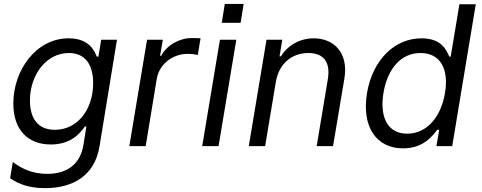

<svg xmlns="http://www.w3.org/2000/svg" viewBox="-20 -749 2471 984"><path d="M210.9 215.2C352.3 215.2 465.2 152.7 490.1 0.7L579.5 -545.5H498.6L484.4 -458.8H475.9C464.5 -487.2 438.2 -552.6 331.7 -552.6C163.4 -552.6 48.3 -387.1 48.3 -218.8C48.3 -79.5 126.4 -8.5 240.8 -8.5C347.3 -8.5 393.5 -71 415.5 -100.9H422.6L407.7 -7.1C390.6 100.9 313.9 142 221.6 142C152 142 95.2 119.3 45.5 81L32 164.8C78.1 196 132.1 215.2 210.9 215.2ZM261.4 -83.8C176.1 -83.8 133.5 -139.9 133.5 -233.7C133.5 -366.5 218 -477.3 332.4 -477.3C414.8 -477.3 457.4 -420.5 457.4 -322.4C457.4 -190.3 379.3 -83.8 261.4 -83.8Z M642.8 0H726.6L783.4 -345.2C796.2 -419 862.9 -473 942.5 -473C965.2 -473 987.9 -468.8 993.6 -467.3L1007.8 -552.6C997.9 -554 976.6 -554 963.8 -554C898.4 -554 834.5 -517 806.1 -463.1H800.4L814.6 -545.5H733.7Z M1132.1 -728.7 1116.5 -632.1H1213.1L1228.7 -728.7ZM1016.3 0H1100.1L1191.1 -545.5H1107.2Z M1255 0H1338.8L1393.5 -328.1C1409.1 -423.3 1475.9 -477.3 1560.4 -477.3C1640.6 -477.3 1674.7 -429 1659.8 -340.9L1603 0H1686.8L1745 -346.6C1767 -476.6 1692.5 -552.6 1588.1 -552.6C1511.4 -552.6 1450.3 -511.4 1419.7 -460.2H1412.6L1426.8 -545.5H1345.9Z M2046.2 11.4C2150.9 11.4 2197.4 -54 2220.9 -83.8H2230.8L2216.6 0H2297.6L2418.3 -727.3H2334.5L2289.8 -458.8H2282.7C2269.2 -487.2 2247.2 -552.6 2140.6 -552.6C2002.8 -552.6 1889.6 -443.2 1860.8 -271.3C1832.4 -98 1909.4 11.4 2046.2 11.4ZM2066.8 -63.9C1961.6 -63.9 1925.8 -156.2 1945.3 -272.7C1964.1 -387.8 2028.8 -477.3 2134.9 -477.3C2237.6 -477.3 2280.9 -394.9 2260.7 -272.7C2240.1 -149.1 2167.6 -63.9 2066.8 -63.9Z"/></svg>

Font: TID UI
Style: Italic
Weight: 400
Italic angle: -9.39999°
Designer: The TID Project Authors
Foundry: Bakken & Bæck
Version: Version 1.001;hotconv 1.0.109;makeotfexe 2.5.65596